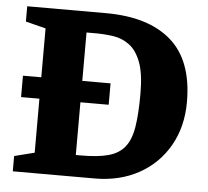

<svg xmlns="http://www.w3.org/2000/svg" viewBox="-49 -700 812 751"><g transform="rotate(5 357.5 -324.0)"><path d="M28 0V-60L107 -80V-568L28 -588V-648H337Q504 -648 593.5 -570Q683 -492 683 -329Q683 -233 641 -158.5Q599 -84 523.5 -42Q448 0 349 0ZM289 -85Q354 -85 395 -96Q436 -107 459 -135Q482 -163 490.5 -214Q499 -265 499 -345Q499 -425 482 -469.5Q465 -514 436.5 -535Q408 -556 373.5 -561Q339 -566 305 -566Q296 -566 286.5 -566Q277 -566 268 -566V-85Q273 -85 278.5 -85Q284 -85 289 -85ZM35 -292V-376H379V-292Z"/></g></svg>

Font: Faustina Light ExtraBold
Style: Regular
Weight: 800
Version: Version 1.200